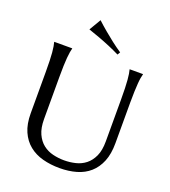

<svg xmlns="http://www.w3.org/2000/svg" viewBox="-164 -1040 1039 1175"><g transform="rotate(20 355.0 -452.5)"><path d="M570.8 -508.8Q570.8 -550.3 569.8 -581.3Q568.8 -612.3 566.9 -635Q564.9 -657.7 562.5 -672.9Q560.1 -688 557.1 -698.2V-700.2H644V-698.2Q641.1 -688 638.4 -672.9Q635.7 -657.7 634 -635Q632.3 -612.3 631.1 -581.3Q629.9 -550.3 629.9 -508.8V-245.1Q629.9 -175.3 609.9 -126Q589.8 -76.7 554.2 -45.2Q518.6 -13.7 468.8 0.7Q418.9 15.1 359.9 15.1Q300.8 15.1 249.8 1.5Q198.7 -12.2 160.9 -42.7Q123 -73.2 101.6 -121.8Q80.1 -170.4 80.1 -240.2V-508.8Q80.1 -550.3 79.1 -581.3Q78.1 -612.3 76.2 -635Q74.2 -657.7 71.5 -672.9Q68.8 -688 65.9 -698.2V-700.2H183.1V-698.2Q180.2 -688 177.5 -672.9Q174.8 -657.7 172.9 -635Q170.9 -612.3 169.9 -581.3Q168.9 -550.3 168.9 -508.8V-234.9Q168.9 -176.8 186.3 -138.9Q203.6 -101.1 231.9 -78.9Q260.3 -56.6 296.4 -47.9Q332.5 -39.1 370.1 -39.1Q407.7 -39.1 443.8 -47.9Q480 -56.6 508.1 -78.9Q536.1 -101.1 553.5 -138.9Q570.8 -176.8 570.8 -234.9ZM287.1 -921.4Q314.9 -895.5 345.2 -870.1Q371.1 -848.1 403.1 -823.2Q435.1 -798.3 466.8 -777.3L456.1 -759.3Q439 -768.1 420.9 -776.1Q402.8 -784.2 384.5 -792Q366.2 -799.8 348.6 -806.6Q331.1 -813.5 315.4 -819.3Q277.8 -833 242.2 -845.2Z"/></g></svg>

Font: Marcellus SC
Style: Regular
Weight: 400
Designer: Astigmatic (AOETI)
Foundry: Astigmatic (AOETI)
Version: Version 1.001